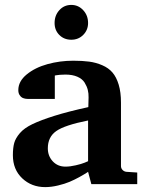

<svg xmlns="http://www.w3.org/2000/svg" viewBox="-20 -746 593 778"><path d="M536.1 0H350.1L336.9 -49.8Q333.5 -47.4 327.1 -43.2Q320.8 -39.1 301.3 -28.3Q281.7 -17.6 262.2 -9.3Q242.7 -1 215.1 5.6Q187.5 12.2 163.1 12.2Q107.9 12.2 70.1 -23.4Q32.2 -59.1 32.2 -117.2Q32.2 -147 37.6 -166.5Q43 -186 60.5 -206.5Q78.1 -227.1 111.8 -243.2Q145.5 -259.3 200.4 -276.6Q255.4 -293.9 337.9 -312L338.9 -351.1Q339.4 -367.2 335.7 -381.8Q332 -396.5 322.8 -411.4Q313.5 -426.3 293.5 -435.1Q273.4 -443.8 245.1 -443.8Q233.4 -443.8 222.7 -442.9Q211.9 -441.9 207 -440.9L202.1 -439.9V-345.2H99.1Q97.2 -345.2 94.2 -345Q91.3 -344.7 83.5 -345.9Q75.7 -347.2 69.8 -350.3Q64 -353.5 59.1 -361.3Q54.2 -369.1 54.2 -380.9Q54.2 -416.5 88.1 -444.3Q122.1 -472.2 172.4 -486.1Q222.7 -500 276.9 -500Q314 -500 341.3 -496.3Q368.7 -492.7 394.3 -481.7Q419.9 -470.7 435.8 -452.1Q451.7 -433.6 460.9 -403.1Q470.2 -372.6 470.2 -330.1V-73.2Q470.2 -64 476.6 -57.4Q482.9 -50.8 492.2 -49.8L536.1 -46.9ZM336.9 -92.8V-257.8Q241.7 -238.8 207.8 -214.8Q173.8 -190.9 173.8 -145Q173.8 -113.8 193.8 -92.3Q213.9 -70.8 245.1 -70.8Q264.2 -70.8 287.1 -76.2Q310.1 -81.5 323.2 -86.9ZM336.9 -652.8Q336.9 -624.5 317.4 -604.7Q297.9 -585 269 -585Q239.7 -585 220.5 -604.2Q201.2 -623.5 201.2 -652.8Q201.2 -683.6 220.5 -704.8Q239.7 -726.1 269 -726.1Q297.4 -726.1 317.1 -704.8Q336.9 -683.6 336.9 -652.8Z"/></svg>

Font: Veleka
Style: Bold
Weight: 700
Designer: Stefan Peev, Context Ltd, 2016; SIL International, 1997-2014.
Foundry: Stefan Peev, Context Ltd, 2016
Version: Version 1.000